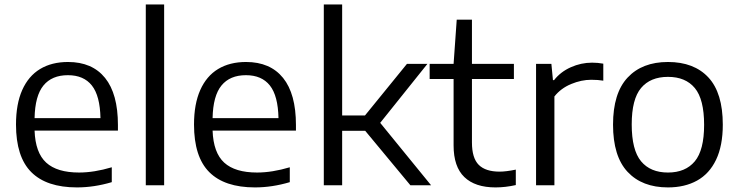

<svg xmlns="http://www.w3.org/2000/svg" viewBox="-20 -828 3302 858"><path d="M507 -244.5H134.5Q138 -145.5 186.5 -101.2Q235 -57 333.5 -57Q400.5 -57 479.5 -80.5V-14Q400.5 9.5 324 9.5Q188 9.5 119.8 -58.8Q51.5 -127 51.5 -271.5Q51.5 -363 79.2 -425.5Q107 -488 159 -519.5Q211 -551 284 -551Q392 -551 449.5 -479.8Q507 -408.5 507 -269.5ZM134.5 -300H429Q427 -400 390.5 -446Q354 -492 283.5 -492Q212 -492 174.2 -446Q136.5 -400 134.5 -300Z M631.5 0V-808H713.5V0Z M1302.5 -244.5H930Q933.5 -145.5 982 -101.2Q1030.5 -57 1129 -57Q1196 -57 1275 -80.5V-14Q1196 9.5 1119.5 9.5Q983.5 9.5 915.2 -58.8Q847 -127 847 -271.5Q847 -363 874.8 -425.5Q902.5 -488 954.5 -519.5Q1006.5 -551 1079.5 -551Q1187.5 -551 1245 -479.8Q1302.5 -408.5 1302.5 -269.5ZM930 -300H1224.5Q1222.5 -400 1186 -446Q1149.5 -492 1079 -492Q1007.5 -492 969.8 -446Q932 -400 930 -300Z M1814 0 1612 -243.5H1509V0H1427V-808H1509V-312H1611L1798.5 -542.5H1890L1679 -279L1906.5 0Z M2285 -70V-1Q2238.5 9.5 2194.5 9.5Q2103 9.5 2055 -36.8Q2007 -83 2007 -178V-475H1900V-542.5H2007L2021 -740H2089V-542.5H2276.5V-475H2089V-191.5Q2089 -121.5 2119.5 -91.2Q2150 -61 2212.5 -61Q2241 -61 2285 -70Z M2375.5 -542.5H2444L2451 -470H2456Q2485 -507 2530.8 -527.5Q2576.5 -548 2626 -548Q2651.5 -548 2676 -543.5V-467.5Q2653.5 -471.5 2622 -471.5Q2578 -471.5 2532.2 -452.5Q2486.5 -433.5 2457.5 -397V0H2375.5Z M2719.5 -271Q2719.5 -411.5 2784.5 -481.2Q2849.5 -551 2965 -551Q3081.5 -551 3145.8 -481.8Q3210 -412.5 3210 -271Q3210 -177 3180 -114.2Q3150 -51.5 3095 -21Q3040 9.5 2965 9.5Q2849.5 9.5 2784.5 -60Q2719.5 -129.5 2719.5 -271ZM3126.5 -270Q3126.5 -384.5 3085 -434.5Q3043.5 -484.5 2965 -484.5Q2886.5 -484.5 2844.8 -434.8Q2803 -385 2803 -272Q2803 -157.5 2844.8 -107.2Q2886.5 -57 2965 -57Q3043 -57 3084.8 -107Q3126.5 -157 3126.5 -270Z"/></svg>

Font: Encode Sans Semi Expanded
Style: Regular
Weight: 400
Width: 6
Designer: Multiple Designers
Foundry: Impallari Type
Version: Version 2.000